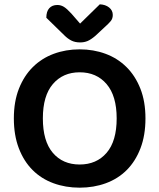

<svg xmlns="http://www.w3.org/2000/svg" viewBox="-20 -851 736 887"><path d="M652 -304Q652 -226 629 -166Q606 -106 565.5 -65.5Q525 -25 469 -4.5Q413 16 348 16Q283 16 227 -4.5Q171 -25 130.5 -65.5Q90 -106 67 -166Q44 -226 44 -304Q44 -382 67.5 -441.5Q91 -501 132 -541.5Q173 -582 228.5 -602.5Q284 -623 348 -623Q412 -623 467.5 -602.5Q523 -582 564 -541.5Q605 -501 628.5 -441.5Q652 -382 652 -304ZM519 -304Q519 -408 472.5 -462.5Q426 -517 348 -517Q271 -517 224.5 -463Q178 -409 178 -304Q178 -199 224 -145Q270 -91 348 -91Q426 -91 472.5 -145Q519 -199 519 -304ZM441 -831Q467 -830 484 -816.5Q501 -803 501 -782Q501 -765 491.5 -753.5Q482 -742 463 -725L420 -685Q400 -668 384.5 -661.5Q369 -655 350 -655Q327 -655 310 -663.5Q293 -672 277 -688L194 -769Q194 -798 207.5 -813Q221 -828 245 -828Q261 -828 275 -819.5Q289 -811 310 -788L350 -742Z"/></svg>

Font: Baloo Thambi 2 SemiBold
Style: Regular
Weight: 600
Designer: Aadarsh Rajan and Ek Type
Foundry: Ek Type
Version: Version 1.640;hotconv 1.0.111;makeotfexe 2.5.65597; ttfautoh